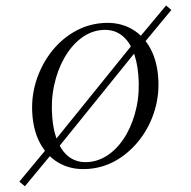

<svg xmlns="http://www.w3.org/2000/svg" viewBox="-51 -681 786 791"><g transform="rotate(-5 341.5 -285.5)"><path d="M168.5 -84.7 149.2 -106.5 530.6 -502.4 548.4 -479ZM20.2 59.7 -0.8 38.7 142.7 -106.5 162.9 -84.7ZM554 -479 535.5 -501.6 664.5 -631.5 684.7 -611.3ZM290.3 11.3Q225 11.3 177 -18.1Q129 -47.6 102.8 -101.2Q76.6 -154.8 76.6 -226.6Q76.6 -298.4 102 -362.5Q127.4 -426.6 171.4 -476.2Q215.3 -525.8 272.6 -554Q329.8 -582.3 394.4 -582.3Q458.9 -582.3 506.5 -553.2Q554 -524.2 580.2 -470.6Q606.5 -416.9 606.5 -344.4Q606.5 -272.6 581.5 -208.5Q556.5 -144.4 512.1 -94.8Q467.7 -45.2 410.9 -16.9Q354 11.3 290.3 11.3ZM291.1 -16.9Q337.9 -16.9 380.6 -43.5Q423.4 -70.2 456 -117.7Q488.7 -165.3 507.3 -226.6Q525.8 -287.9 525.8 -357.3Q525.8 -419.4 510.5 -463.3Q495.2 -507.3 465.3 -530.6Q435.5 -554 391.9 -554Q345.2 -554 302.8 -527Q260.5 -500 227.8 -452.4Q195.2 -404.8 176.2 -343.1Q157.3 -281.5 157.3 -212.1Q157.3 -119.4 191.9 -68.1Q226.6 -16.9 291.1 -16.9Z"/></g></svg>

Font: Playfair 5pt SemiExpanded Light Light
Style: Italic
Weight: 300
Italic angle: -15.6°
Version: Version 2.203